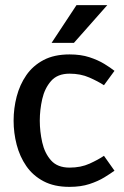

<svg xmlns="http://www.w3.org/2000/svg" viewBox="-20 -720 483 748"><path d="M250 8Q191 8 149.5 -14Q108 -36 82.5 -73Q57 -110 45 -156Q33 -202 33 -250Q33 -298 45 -344Q57 -390 82.5 -427Q108 -464 149.5 -486Q191 -508 251 -508Q295 -508 328.5 -497Q362 -486 386.5 -471Q411 -456 426 -444L385 -388Q362 -403 328 -418Q294 -433 251 -433Q204 -433 179 -404.5Q154 -376 144.5 -334Q135 -292 135 -250Q135 -208 144.5 -165.5Q154 -123 179 -95Q204 -67 251 -67Q295 -67 329 -82.5Q363 -98 385 -113L426 -55Q411 -44 386.5 -29Q362 -14 328.5 -3Q295 8 251 8ZM398 -700 268 -553H181L278 -700Z"/></svg>

Font: Epunda Sans Medium
Style: Regular
Weight: 500
Designer: Simon Atzbach
Foundry: typofactur
Version: Version 2.204; ttfautohint (v1.8.4.7-5d5b)